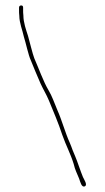

<svg xmlns="http://www.w3.org/2000/svg" viewBox="-20 -646 386 706"><path d="M58 -626C53 -626 50 -623 50 -618V-609C50 -602 50 -595 51 -588C51 -562 63 -534 68 -510C74 -492 85 -441 93 -425C101 -404 120 -360 129 -339C140 -315 150 -300 160 -276C176 -237 195 -193 209 -150C223 -110 239 -82 251 -43C256 -21 263 -9 271 11C275 22 280 45 292 39C303 34 289 14 285 5C280 -7 280 -7 278 -13C271 -31 265 -51 257 -70L247 -94C244 -102 241 -111 237 -120C220 -157 208 -203 191 -241C179 -269 172 -292 158 -315C140 -345 121 -398 106 -432C100 -447 88 -497 83 -514C76 -536 66 -563 66 -589C65 -596 65 -603 65 -609V-618C65 -623 63 -626 58 -626Z"/></svg>

Font: Electronic
Style: UltTh
Weight: 100
Version: Version 1.011